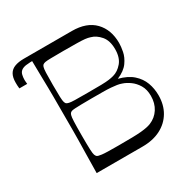

<svg xmlns="http://www.w3.org/2000/svg" viewBox="-158 -846 979 992"><g transform="rotate(-30 331.5 -350.0)"><path d="M141 0Q142 -72 142.9 -118Q143.9 -164 144.4 -194.5Q144.9 -225 144.9 -247.5Q144.9 -270 144.9 -293.5Q144.9 -317 144.9 -350Q144.9 -383.1 144.9 -406.6Q144.9 -430.1 144.9 -452.7Q144.9 -475.3 144.4 -505.7Q143.9 -536.1 142.9 -582.1Q142 -628.1 141 -700H397Q484.7 -700 531.2 -652Q577.6 -604 577.6 -524.4Q577.6 -503.4 572 -474.3Q566.4 -445.1 545.7 -416Q525 -386.9 479.4 -367.3Q532.2 -353.7 562.4 -326.6Q592.7 -299.6 605.9 -264.1Q619 -228.6 619 -188.7Q619 -132.1 593.9 -89.6Q568.7 -47 523 -23.5Q477.3 0 414.4 0ZM309.3 -67Q358.2 -67 391.1 -67.6Q424 -68.2 445.3 -70.2Q466.6 -72.3 480.7 -75.3Q494.7 -78.3 505 -82.3Q541.7 -97.3 562.5 -129.6Q583.3 -162 583.3 -205.9Q583.3 -244.1 567.6 -270.3Q551.9 -296.4 529.5 -312.4Q507.1 -328.3 487 -334.6Q474.2 -339.4 459.7 -341.6Q445.2 -343.7 425.6 -345.4Q406 -347 377.8 -347.1Q349.6 -347.3 309.3 -347.3Q270.7 -347.3 247.6 -346.7Q224.6 -346.1 211.8 -345.4Q199 -344.6 193.1 -342.9Q187.1 -341.1 183.7 -338Q179.9 -335.1 176.8 -326.1Q173.7 -317 172.6 -290Q171.4 -263 171.4 -205.9Q171.4 -148.9 172.6 -123.1Q173.7 -97.4 176.8 -89.6Q179.9 -81.7 183.7 -78Q187.1 -74.9 193.1 -73.2Q199 -71.4 211.8 -69.8Q224.6 -68.2 247.6 -67.6Q270.7 -67 309.3 -67ZM307.7 -382.6Q359.9 -382.6 389.4 -383.1Q419 -383.7 435.4 -386Q451.9 -388.3 464.9 -391.9Q495.3 -400 519.6 -428.5Q543.9 -457 543.9 -507.7Q543.9 -558.4 519.6 -586.9Q495.3 -615.4 464.9 -623.6Q451.9 -628 435.4 -629.8Q419 -631.6 389.4 -632.1Q359.9 -632.7 307.7 -632.7Q258.1 -632.7 233.3 -632.1Q208.4 -631.6 198.9 -629.8Q189.4 -628 184 -623.6Q180.3 -620.7 177.5 -612.2Q174.7 -603.7 173.7 -580.5Q172.7 -557.3 172.7 -507.7Q172.7 -459 173.7 -435.4Q174.7 -411.7 177.5 -403.6Q180.3 -395.6 184 -391.9Q189.4 -388.3 198.9 -386Q208.4 -383.7 233.3 -383.1Q258.1 -382.6 307.7 -382.6ZM170.7 -668.4Q120.9 -668.4 103 -665.4Q85.1 -662.3 75 -654.1Q65.3 -646.3 62.1 -632.2Q58.9 -618.1 58.9 -606.6Q58.9 -602.9 58.9 -598.6Q59 -594.4 59.6 -589.9Q60.1 -585.4 60.6 -578.7H13.9Q12.6 -588.4 12.3 -597.6Q12 -606.9 12 -614.4Q12 -645.1 22.9 -664.2Q33.9 -683.3 56.1 -691.6Q78.3 -700 110.7 -700Q137.9 -700 147.8 -700Q157.7 -700 163.9 -700Z"/></g></svg>

Font: Ojuju ExtraLight
Style: Regular
Weight: 200
Designer: Chisaokwu Joboson, Mirko Velimirovic
Foundry: Udi Foundry
Version: Version 1.000